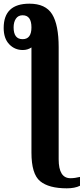

<svg xmlns="http://www.w3.org/2000/svg" viewBox="-92 -784 455 1044"><path d="M271 240Q315 240 343 226V178Q315 185 291 185Q227 185 227 82V-527Q227 -649 191.5 -706.5Q156 -764 68 -764Q-72 -764 -72 -632Q-72 -575 -42 -543.5Q-12 -512 32 -512Q58 -512 79 -526V46Q79 162 126 201Q173 240 271 240ZM31 -571Q-18 -571 -18 -635Q-18 -664 -5.5 -682.5Q7 -701 31 -701Q79 -701 79 -635Q79 -571 31 -571Z"/></svg>

Font: Noto Serif ExtraCondensed Extra
Style: Regular
Weight: 800
Width: 3
Designer: Monotype Design Team
Foundry: Monotype Imaging Inc.
Version: Version 1.002